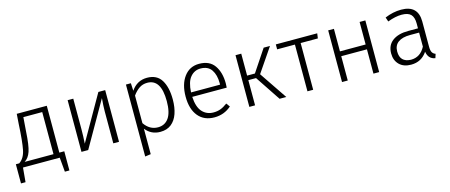

<svg xmlns="http://www.w3.org/2000/svg" viewBox="-47 -1103 4398 1877"><g transform="rotate(-15 2152.0 -164.5)"><path d="M495 145H449L436 0H64L51 145H5V-49H39Q92 -84 108.5 -165.5Q125 -247 134 -424L141 -523H445V-49H495ZM386 -49V-475H195L184 -329Q176 -193 156 -134Q136 -75 94 -49Z M1036 0H978V-324Q978 -376 985 -456L724 0H656V-523H713V-216Q713 -149 708 -69L967 -523H1036Z M1246 205V-523H1296L1300 -446Q1360 -534 1461 -534Q1561 -534 1606 -460.5Q1651 -387 1651 -264Q1651 -183 1629.5 -121Q1608 -59 1564 -24Q1520 11 1453 11Q1360 11 1304 -61V197ZM1442 -38Q1512 -38 1551 -93.5Q1590 -149 1590 -264Q1590 -486 1451 -486Q1405 -486 1370 -462.5Q1335 -439 1304 -396V-117Q1358 -38 1442 -38Z M2001 11Q1896 11 1837.5 -60Q1779 -131 1779 -257Q1779 -382 1835.5 -458Q1892 -534 1988 -534Q2093 -534 2142.5 -463.5Q2192 -393 2192 -281Q2192 -259 2190 -239H1841Q1847 -134 1891 -86Q1935 -38 2004 -38Q2043 -38 2075.5 -50Q2108 -62 2145 -90L2172 -53Q2099 11 2001 11ZM2135 -284V-299Q2135 -383 2100 -434.5Q2065 -486 1990 -486Q1928 -486 1887 -437.5Q1846 -389 1841 -284Z M2729 0H2661L2491 -255H2413V0H2355V-523H2413V-301H2492L2640 -523H2704L2539 -281Z M3001 0H2943V-473H2763V-523H3182L3175 -473H3001Z M3669 0H3611V-246H3351V0H3293V-523H3351V-295H3611V-523H3669Z M4235 11Q4166 0 4154 -76Q4096 11 3991 11Q3915 11 3872 -32Q3829 -75 3829 -145Q3829 -228 3887.5 -271.5Q3946 -315 4046 -315H4146V-365Q4146 -427 4118 -456Q4090 -485 4025 -485Q3962 -485 3883 -455L3868 -499Q3951 -534 4033 -534Q4204 -534 4204 -368V-116Q4204 -73 4215.5 -55Q4227 -37 4248 -30ZM4001 -36Q4097 -36 4146 -130V-272H4055Q3976 -272 3933.5 -241Q3891 -210 3891 -148Q3891 -40 4001 -36Z"/></g></svg>

Font: Trujillo Light
Style: Regular
Weight: 300
Designer: Fira Sans original fonts by bBox Type GmbH, Carrois Corporate GbR, & Edenspiekermann AG / Changes by Cristiano Sobral
Foundry: Fira Sans original fonts by bBox Type GmbH, Carrois Corporate GbR, & Edenspiekermann AG / Changes by Cristiano Sobral
Version: Version 4.301;July 28, 2020;FontCreator 13.0.0.2655 64-bit